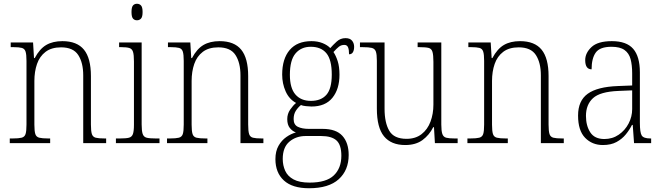

<svg xmlns="http://www.w3.org/2000/svg" viewBox="-20 -762 3531 1022"><path d="M32 0V-25H48Q79 -25 95 -29Q111 -33 116 -48.5Q121 -64 121 -99V-438Q121 -472 116 -487.5Q111 -503 96 -507Q81 -511 53 -511H37V-536H156L161 -453H165Q191 -502 226 -522.5Q261 -543 312 -543Q390 -543 427 -497.5Q464 -452 464 -357V-99Q464 -64 469 -48.5Q474 -33 489.5 -29Q505 -25 536 -25H545V0H423V-361Q423 -428 396.5 -469Q370 -510 305 -510Q254 -510 222.5 -486Q191 -462 177 -421.5Q163 -381 163 -331V-98Q163 -64 168 -48.5Q173 -33 189 -29Q205 -25 236 -25H247V0Z M709 -654Q696 -654 688 -663Q680 -672 680 -698Q680 -724 688 -733Q696 -742 709 -742Q722 -742 730.5 -733Q739 -724 739 -698Q739 -672 730.5 -663Q722 -654 709 -654ZM597 0V-25H619Q651 -25 666.5 -29Q682 -33 687.5 -48.5Q693 -64 693 -98V-435Q693 -470 688 -486Q683 -502 668.5 -506.5Q654 -511 626 -511H614V-536H734V-99Q734 -65 739.5 -49Q745 -33 760.5 -29Q776 -25 808 -25H829V0Z M869 0V-25H885Q916 -25 932 -29Q948 -33 953 -48.5Q958 -64 958 -99V-438Q958 -472 953 -487.5Q948 -503 933 -507Q918 -511 890 -511H874V-536H993L998 -453H1002Q1028 -502 1063 -522.5Q1098 -543 1149 -543Q1227 -543 1264 -497.5Q1301 -452 1301 -357V-99Q1301 -64 1306 -48.5Q1311 -33 1326.5 -29Q1342 -25 1373 -25H1382V0H1260V-361Q1260 -428 1233.5 -469Q1207 -510 1142 -510Q1091 -510 1059.5 -486Q1028 -462 1014 -421.5Q1000 -381 1000 -331V-98Q1000 -64 1005 -48.5Q1010 -33 1026 -29Q1042 -25 1073 -25H1084V0Z M1625 240Q1536 240 1491 198.5Q1446 157 1446 85Q1446 43 1462.5 14Q1479 -15 1504 -32.5Q1529 -50 1555 -57Q1536 -64 1522.5 -81Q1509 -98 1509 -128Q1509 -156 1524.5 -178.5Q1540 -201 1556 -214Q1519 -234 1500.5 -275.5Q1482 -317 1482 -365Q1482 -449 1522 -496Q1562 -543 1638 -543Q1671 -543 1697 -532.5Q1723 -522 1738 -506Q1752 -522 1772 -540.5Q1792 -559 1819 -559Q1843 -559 1854 -545.5Q1865 -532 1865 -513Q1865 -495 1858.5 -484Q1852 -473 1838 -473Q1838 -498 1832.5 -510.5Q1827 -523 1813 -523Q1796 -523 1783.5 -513Q1771 -503 1755 -485Q1768 -466 1777.5 -436.5Q1787 -407 1787 -364Q1787 -288 1749.5 -241.5Q1712 -195 1638 -195Q1627 -195 1608.5 -197Q1590 -199 1582 -203Q1566 -190 1554.5 -172Q1543 -154 1543 -128Q1543 -98 1565.5 -87Q1588 -76 1624 -76H1697Q1769 -76 1802.5 -39Q1836 -2 1836 63Q1836 144 1783 192Q1730 240 1625 240ZM1635 -225Q1689 -225 1717.5 -257.5Q1746 -290 1746 -365Q1746 -444 1717.5 -478.5Q1689 -513 1634 -513Q1583 -513 1553 -477.5Q1523 -442 1523 -364Q1523 -293 1552.5 -259Q1582 -225 1635 -225ZM1628 210Q1717 210 1757 171.5Q1797 133 1797 67Q1797 9 1771 -14.5Q1745 -38 1689 -38H1607Q1556 -38 1520.5 -8Q1485 22 1485 84Q1485 118 1498 147Q1511 176 1542.5 193Q1574 210 1628 210Z M2137 10Q2062 10 2024 -36.5Q1986 -83 1986 -184V-439Q1986 -473 1980.5 -488Q1975 -503 1959 -507Q1943 -511 1911 -511H1896V-536H2027V-183Q2027 -109 2052 -66Q2077 -23 2144 -23Q2192 -23 2224 -48Q2256 -73 2271.5 -114.5Q2287 -156 2287 -205V-433Q2287 -469 2282 -486Q2277 -503 2261.5 -507Q2246 -511 2213 -511H2203V-536H2329V-99Q2329 -65 2334.5 -49Q2340 -33 2355 -29Q2370 -25 2399 -25H2416V0H2295L2290 -85H2286Q2265 -43 2229 -16.5Q2193 10 2137 10Z M2468 0V-25H2484Q2515 -25 2531 -29Q2547 -33 2552 -48.5Q2557 -64 2557 -99V-438Q2557 -472 2552 -487.5Q2547 -503 2532 -507Q2517 -511 2489 -511H2473V-536H2592L2597 -453H2601Q2627 -502 2662 -522.5Q2697 -543 2748 -543Q2826 -543 2863 -497.5Q2900 -452 2900 -357V-99Q2900 -64 2905 -48.5Q2910 -33 2925.5 -29Q2941 -25 2972 -25H2981V0H2859V-361Q2859 -428 2832.5 -469Q2806 -510 2741 -510Q2690 -510 2658.5 -486Q2627 -462 2613 -421.5Q2599 -381 2599 -331V-98Q2599 -64 2604 -48.5Q2609 -33 2625 -29Q2641 -25 2672 -25H2683V0Z M3189 10Q3132 10 3094.5 -28.5Q3057 -67 3057 -147Q3057 -226 3108.5 -263Q3160 -300 3269 -304L3345 -307V-371Q3345 -416 3336.5 -447.5Q3328 -479 3304 -496Q3280 -513 3235 -513Q3173 -513 3151 -482Q3129 -451 3129 -393Q3095 -393 3095 -442Q3095 -480 3128.5 -511.5Q3162 -543 3237 -543Q3315 -543 3350.5 -502Q3386 -461 3386 -377V-109Q3386 -56 3396 -40.5Q3406 -25 3442 -25H3446V0H3355L3348 -97H3344Q3331 -71 3311 -46.5Q3291 -22 3261.5 -6Q3232 10 3189 10ZM3197 -22Q3240 -22 3273.5 -45Q3307 -68 3326 -104.5Q3345 -141 3345 -181V-281L3272 -278Q3174 -274 3136.5 -239.5Q3099 -205 3099 -145Q3099 -93 3122 -57.5Q3145 -22 3197 -22Z"/></svg>

Font: Noto Serif Khmer SemiCondensed ExtraLight
Style: Regular
Weight: 200
Width: 4
Designer: Danh Hong and the Monotype Design Team
Foundry: Monotype Imaging Inc.
Version: Version 2.004; ttfautohint (v1.8.4.7-5d5b)